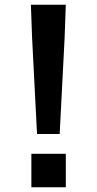

<svg xmlns="http://www.w3.org/2000/svg" viewBox="-20 -780 410 814"><path d="M137 -212H233L254 -621L259 -760H111L116 -621ZM113 14H259V-128H113Z"/></svg>

Font: Bithumb Trading Sans Bold
Style: Bold
Weight: 700
Designer: Ham Hyungwon
Foundry: Bithumb
Version: Version 0.500;FEAKit 1.0